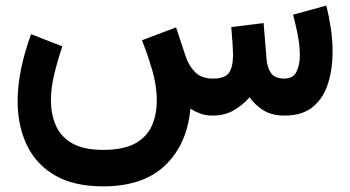

<svg xmlns="http://www.w3.org/2000/svg" viewBox="-20 -410 1242 681"><path d="M733.9 0Q709.5 0 690.2 -7.3Q670.9 -14.6 655.3 -24.4Q644 101.1 566.2 176Q488.3 251 346.2 251Q240.7 251 173.6 211.2Q106.4 171.4 74.5 103Q42.5 34.7 42.5 -50.3Q42.5 -106.9 55.2 -167.7Q67.9 -228.5 90.3 -288.6L201.2 -245.6Q184.1 -195.3 172.4 -146.5Q160.6 -97.7 160.6 -54.2Q160.6 -6.3 177.5 33.7Q194.3 73.7 234.9 97.7Q275.4 121.6 346.2 121.6Q418.5 121.6 460 98.4Q501.5 75.2 518.8 35.4Q536.1 -4.4 536.1 -53.2Q536.1 -106.9 519.5 -162.8Q502.9 -218.8 483.4 -267.1L604.5 -313L637.2 -213.9Q648.4 -178.2 671.4 -154.8Q694.3 -131.3 734.9 -131.3Q777.8 -131.3 792.2 -151.9Q806.6 -172.4 806.6 -216.8Q806.6 -228 804.7 -257.1Q802.7 -286.1 800.3 -314L915 -328.1L925.3 -201.7Q927.7 -169.9 941.4 -150.6Q955.1 -131.3 988.8 -131.3Q1020 -131.3 1031.7 -155.8Q1043.5 -180.2 1043.5 -213.9Q1043.5 -241.2 1038.8 -269.8Q1034.2 -298.3 1028.3 -322.3Q1022.5 -346.2 1019.5 -357.9L1137.2 -390.1Q1147 -352.5 1153.3 -310.3Q1159.7 -268.1 1159.7 -226.1Q1159.7 -167 1144 -115.5Q1128.4 -64 1091.1 -32Q1053.7 0 989.3 0Q944.8 0 915 -18.3Q885.3 -36.6 865.2 -64.9Q839.8 -36.1 807.9 -18.1Q775.9 0 733.9 0Z"/></svg>

Font: Vazirmatn RD UI
Style: Bold
Weight: 700
Designer: Saber Rastikerdar
Foundry: Saber Rastikerdar
Version: Version 33.003